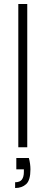

<svg xmlns="http://www.w3.org/2000/svg" viewBox="-20 -740 230 965"><path d="M72 0V-720H117V0ZM56 205V176Q80 176 90 162.5Q100 149 100 124V111H62V54H125Q129 68 131 83Q133 98 133 111Q133 166 111.5 185.5Q90 205 56 205Z"/></svg>

Font: DM Sans 10pt ExtraLight
Style: Regular
Weight: 250
Version: Version 4.004;gftools[0.9.30]